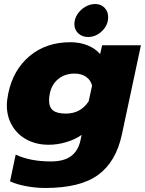

<svg xmlns="http://www.w3.org/2000/svg" viewBox="-20 -705 721 955"><path d="M350 -585Q350 -611 365 -634Q380 -657 404 -671Q428 -685 453 -685Q482 -685 500 -666.5Q518 -648 518 -620Q518 -580 487.5 -550.5Q457 -521 418 -521Q389 -521 369.5 -539Q350 -557 350 -585ZM30 197 58 64Q130 98 233 98Q298 98 333.5 71.5Q369 45 380 -6L386 -34Q355 -12 311 1.5Q267 15 222 15Q162 15 115 -9.5Q68 -34 41 -79Q14 -124 14 -182Q14 -205 21 -240Q45 -357 127 -426Q209 -495 330 -495Q377 -495 415.5 -479.5Q454 -464 478 -436L488 -480H681L586 -35Q557 100 468 165Q379 230 205 230Q158 230 110 221Q62 212 30 197ZM421 -201 438 -279Q431 -307 408 -323Q385 -339 351 -339Q304 -339 271 -313Q238 -287 228 -241Q224 -224 224 -205Q224 -172 243.5 -156Q263 -140 308 -140Q381 -140 421 -201Z"/></svg>

Font: Prompt ExtraBold
Style: Italic
Weight: 800
Italic angle: -12°
Designer: Katatrad Team
Foundry: CadsonDemak
Version: Version 1.001